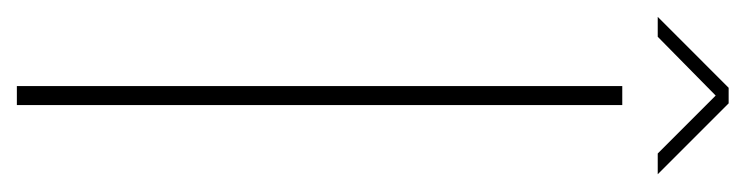

<svg xmlns="http://www.w3.org/2000/svg" viewBox="-380 -522 863 222"><g transform="rotate(90 51.0 -411.5)"><path d="M42 -823H60L142 -741H118L51 -808L-17 -741H-40ZM40 0V-700H62V0Z"/></g></svg>

Font: TypoPRO Bebas Neue
Style: Regular
Weight: 300
Designer: Ryoichi Tsunekawa
Foundry: Ryoichi Tsunekawa
Version: Version 001.003